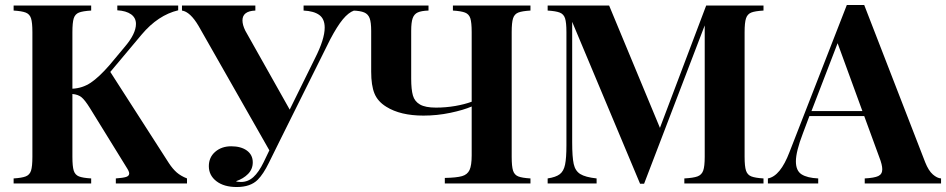

<svg xmlns="http://www.w3.org/2000/svg" viewBox="-20 -730 3765 764"><path d="M724.1 -20V0H440.9V-20Q469.2 -22 481.7 -25.9Q494.1 -29.8 494.1 -40Q494.1 -47.9 482.9 -64.9L337.9 -299.8Q317.9 -332 304.4 -343Q291 -354 268.1 -356V-106Q268.1 -67.9 273.4 -51Q278.8 -34.2 293.9 -28.1Q309.1 -22 342.8 -20V0H34.2V-20Q66.9 -22 82.5 -28.1Q98.1 -34.2 103.5 -51Q108.9 -67.9 108.9 -106V-602.1Q108.9 -640.1 103.5 -657Q98.1 -673.8 82.5 -679.9Q66.9 -686 34.2 -688V-708H342.8V-688Q309.1 -686 293.9 -679.9Q278.8 -673.8 273.4 -657Q268.1 -640.1 268.1 -602.1V-377Q308.1 -378.9 341.1 -400.9Q374 -422.9 416 -471.2L475.1 -542Q521 -595.2 521 -634.8Q521 -659.2 501.5 -673.1Q481.9 -687 446.8 -689V-708H689V-689Q608.9 -669.9 543.9 -592.8L418.9 -443.8L651.9 -81.1Q667 -58.1 683.1 -43.9Q699.2 -29.8 724.1 -20Z M1388.7 -708V-688Q1366.7 -680.2 1344.2 -653.1Q1321.8 -626 1293.9 -573.2L1096.7 -176.8L1049.8 -82Q1027.8 -37.1 1005.9 -15.1Q977.1 14.2 921.9 14.2Q871.1 14.2 841.1 -9Q811 -32.2 811 -68.8Q811 -104 836.4 -126Q861.8 -147.9 899.9 -147.9Q939 -147.9 962.4 -130.9Q985.8 -113.8 985.8 -84Q985.8 -57.1 967.3 -38.1Q948.7 -19 918.9 -8.8Q924.8 -5.9 939 -5.9Q966.8 -5.9 988.3 -25.4Q1009.8 -44.9 1028.8 -84L1051.8 -131.8L770 -627Q736.8 -683.1 704.1 -688V-708H996.1V-688Q944.8 -686 944.8 -648.9Q944.8 -630.9 956.1 -607.9L1132.8 -293.9L1233.9 -499Q1272 -574.2 1272 -620.1Q1272 -654.8 1250.5 -670.4Q1229 -686 1188 -688V-708Z M2016.1 -602.1V-106Q2016.1 -67.9 2021.5 -51Q2026.9 -34.2 2042 -28.1Q2057.1 -22 2090.8 -20V0H1750V-22Q1796.9 -22.9 1818.4 -29.1Q1839.8 -35.2 1848.4 -53.5Q1856.9 -71.8 1856.9 -111.8V-306.2Q1824.2 -292 1771.7 -281Q1719.2 -270 1665 -270Q1573.2 -270 1517.1 -305.2Q1482.9 -326.2 1470 -358.2Q1457 -390.1 1457 -444.8V-606.9Q1457 -641.1 1450.9 -657.5Q1444.8 -673.8 1429.4 -680.4Q1414.1 -687 1383.8 -688V-708H1685.1V-688Q1656.2 -687 1642.1 -680.4Q1627.9 -673.8 1622.1 -657.5Q1616.2 -641.1 1616.2 -606.9V-417Q1616.2 -374 1623 -350.1Q1629.9 -326.2 1651.4 -314Q1672.9 -301.8 1714.8 -301.8Q1753.9 -301.8 1791.5 -308.3Q1829.1 -314.9 1856.9 -325.2V-602.1Q1856.9 -640.1 1851.6 -657Q1846.2 -673.8 1830.6 -679.9Q1814.9 -686 1782.2 -688V-708H2090.8V-688Q2057.1 -686 2042 -679.9Q2026.9 -673.8 2021.5 -657Q2016.1 -640.1 2016.1 -602.1Z M2942.9 -602.1V-106Q2942.9 -67.9 2948.5 -51Q2954.1 -34.2 2969.5 -28.1Q2984.9 -22 3018.1 -20V0H2703.1V-20Q2739.3 -22 2755.6 -28.1Q2772 -34.2 2778.1 -51Q2784.2 -67.9 2784.2 -106V-628.9L2543 1H2526.9L2256.8 -643.1V-164.1Q2256.8 -105 2262.9 -77.4Q2269 -49.8 2289.1 -37.4Q2309.1 -24.9 2354 -20V0H2159.2V-20Q2191.9 -24.9 2207.5 -36.9Q2223.1 -48.8 2228.5 -75Q2233.9 -101.1 2233.9 -151.9V-602.1Q2233.9 -640.1 2228.5 -657Q2223.1 -673.8 2207.5 -679.9Q2191.9 -686 2159.2 -688V-708H2403.8L2606 -221.2L2790 -708H3018.1V-688Q2983.9 -686 2969 -679.9Q2954.1 -673.8 2948.5 -657Q2942.9 -640.1 2942.9 -602.1Z M3724.6 -20V0H3420.9V-20Q3459 -22 3474.9 -29.5Q3490.7 -37.1 3490.7 -56.2Q3490.7 -74.2 3479 -104L3418.9 -268.1H3200.7L3174.8 -199.2Q3147 -127 3147 -87.9Q3147 -50.8 3169.4 -36.4Q3191.9 -22 3235.8 -20V0H3035.6V-20Q3085 -28.8 3121.6 -125L3349.6 -710H3418.9L3661.6 -84Q3674.8 -50.8 3691.9 -35.9Q3709 -21 3724.6 -20ZM3411.6 -288.1 3313 -558.1 3209 -288.1Z"/></svg>

Font: Neothic
Style: Regular
Weight: 400
Designer: Vasily Draigo aka Daymarius
Foundry: Vasily Draigo aka Daymarius
Version: Version 1.00 May 8, 2019, initial release